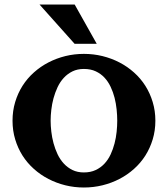

<svg xmlns="http://www.w3.org/2000/svg" viewBox="-20 -815 740 846"><path d="M664.6 -283.2Q664.6 -239.3 652.8 -200.7Q641.1 -162.1 620.4 -129.4Q599.6 -96.7 570.3 -70.6Q541 -44.4 506.1 -26.4Q471.2 -8.3 431.4 1.5Q391.6 11.2 349.6 11.2Q307.6 11.2 268.1 1.5Q228.5 -8.3 193.6 -26.4Q158.7 -44.4 129.4 -70.6Q100.1 -96.7 79.3 -129.4Q58.6 -162.1 46.9 -200.9Q35.2 -239.7 35.2 -283.2Q35.2 -326.7 46.9 -365.5Q58.6 -404.3 79.3 -437Q100.1 -469.7 129.4 -495.8Q158.7 -522 193.6 -540Q228.5 -558.1 268.1 -567.9Q307.6 -577.6 349.6 -577.6Q391.6 -577.6 431.4 -567.9Q471.2 -558.1 506.1 -540Q541 -522 570.3 -495.8Q599.6 -469.7 620.4 -437Q641.1 -404.3 652.8 -365.5Q664.6 -326.7 664.6 -283.2ZM496.6 -283.2Q496.6 -306.6 493.9 -332.8Q491.2 -358.9 484.9 -384Q478.5 -409.2 467.5 -432.4Q456.5 -455.6 440.4 -472.9Q424.3 -490.2 401.9 -500.7Q379.4 -511.2 349.6 -511.2Q321.3 -511.2 299.3 -500.5Q277.3 -489.7 261 -471.9Q244.6 -454.1 233.6 -430.7Q222.7 -407.2 215.8 -382.1Q209 -356.9 206.1 -331.3Q203.1 -305.7 203.1 -283.2Q203.1 -260.7 206.1 -235.1Q209 -209.5 215.8 -184.1Q222.7 -158.7 233.6 -135.5Q244.6 -112.3 261 -94.5Q277.3 -76.7 299.3 -65.9Q321.3 -55.2 349.6 -55.2Q378.9 -55.2 401.4 -65.7Q423.8 -76.2 440.2 -93.8Q456.5 -111.3 467.3 -134.3Q478 -157.2 484.6 -182.6Q491.2 -208 493.9 -233.9Q496.6 -259.8 496.6 -283.2ZM406.2 -622.1H308.6L154.3 -794.9H309.1Z"/></svg>

Font: Aclonica
Style: Regular
Weight: 400
Designer: Astigmatic (AOETI)
Foundry: Astigmatic (AOETI)
Version: Version 1.000